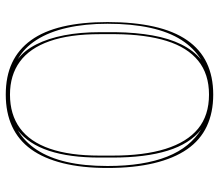

<svg xmlns="http://www.w3.org/2000/svg" viewBox="-68 -696 778 683"><g transform="rotate(-90 321.5 -354.0)"><path d="M327 15Q263 15 214 -8Q165 -31 132.5 -78Q100 -125 83 -196Q66 -267 66 -361Q66 -452 83 -520Q100 -588 132.5 -633Q165 -678 214 -700.5Q263 -723 327 -723Q392 -723 440 -700.5Q488 -678 520.5 -633Q553 -588 569 -520Q585 -452 585 -361Q585 -267 569 -196Q553 -125 520.5 -78Q488 -31 439.5 -8Q391 15 327 15ZM203 -28Q152 -68 127.5 -147Q103 -226 103 -343V-389Q103 -496 127 -569Q151 -642 200 -680Q159 -656 130.5 -612.5Q102 -569 87.5 -506.5Q73 -444 73 -361Q73 -296 81.5 -243Q90 -190 106.5 -148.5Q123 -107 147.5 -77Q172 -47 203 -28ZM327 0Q400 0 447.5 -38.5Q495 -77 518 -151Q541 -225 542 -332V-388Q542 -496 517 -567Q492 -638 444 -673Q396 -708 327 -708Q256 -708 207.5 -672.5Q159 -637 134.5 -566Q110 -495 110 -390V-343Q110 -231 134 -154.5Q158 -78 205.5 -39Q253 0 327 0ZM451 -28Q493 -54 521.5 -98.5Q550 -143 564.5 -209Q579 -275 579 -361Q579 -441 564.5 -505Q550 -569 521.5 -613.5Q493 -658 453 -680Q484 -657 505.5 -614.5Q527 -572 538 -515Q549 -458 549 -388V-332Q548 -260 537.5 -201Q527 -142 505.5 -98.5Q484 -55 451 -28Z"/></g></svg>

Font: Kalnia Glaze Thin ExtraLight
Style: Regular
Weight: 250
Version: Version 1.110